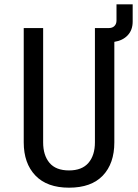

<svg xmlns="http://www.w3.org/2000/svg" viewBox="-20 -860 640 890"><path d="M300 10Q198 10 144 -46.5Q90 -103 90 -200V-730H180V-200Q180 -140 209.5 -105Q239 -70 300 -70Q360 -70 390 -105Q420 -140 420 -200V-730H485Q501 -730 510.5 -739.5Q520 -749 520 -765V-840H595V-760Q595 -721 572 -696.5Q549 -672 510 -666V-200Q510 -102 456.5 -46Q403 10 300 10Z"/></svg>

Font: JetBrainsMono NF
Style: Regular
Weight: 400
Designer: Philipp Nurullin, Konstantin Bulenkov
Foundry: JetBrains
Version: Version 2.251; ttfautohint (v1.8.3);Nerd Fonts 2.2.2